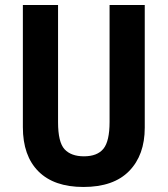

<svg xmlns="http://www.w3.org/2000/svg" viewBox="-20 -734 667 764"><path d="M556 -226Q556 -117 494 -53.5Q432 10 312 10Q195 10 133 -52Q71 -114 71 -228V-714H211V-248Q211 -168 237 -140Q263 -112 314 -112Q367 -112 391.5 -142Q416 -172 416 -249V-714H556Z"/></svg>

Font: Noto Sans Sinhala UI Condensed
Style: Bold
Weight: 700
Width: 3
Designer: Jelle Bosma - Monotype Design Team
Foundry: Monotype Imaging Inc.
Version: Version 2.006; ttfautohint (v1.8.4.7-5d5b)